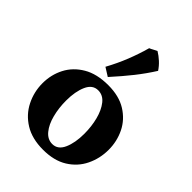

<svg xmlns="http://www.w3.org/2000/svg" viewBox="-212 -819 928 928"><g transform="rotate(45 252.0 -354.5)"><path d="M257 -434Q331 -434 380.5 -403Q430 -372 454.5 -322Q479 -272 479 -214Q479 -155 454 -103.5Q429 -52 379 -21Q329 10 254 10Q179 10 128 -21.5Q77 -53 51 -105Q25 -157 25 -216Q25 -274 50.5 -323.5Q76 -373 127.5 -403.5Q179 -434 257 -434ZM165 -237Q165 -187 176.5 -142Q188 -97 211 -69Q234 -41 266 -41Q304 -41 322.5 -82.5Q341 -124 341 -186Q341 -236 329.5 -280.5Q318 -325 295.5 -353.5Q273 -382 240 -382Q202 -382 183.5 -340.5Q165 -299 165 -237ZM308 -719Q328 -707 346.5 -690Q365 -673 378 -653Q347 -604 311 -558.5Q275 -513 227 -460L184 -487Q213 -540 234 -593Q255 -646 270 -700Q278 -703 288.5 -709Q299 -715 308 -719Z"/></g></svg>

Font: Alkalami
Style: Regular
Weight: 400
Designer: Becca Hirsbrunner Spalinger
Foundry: SIL International
Version: Version 2.000